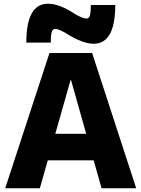

<svg xmlns="http://www.w3.org/2000/svg" viewBox="-20 -1016 763 1036"><path d="M8 0 247 -730H477L715 0H528L363 -585H361L195 0ZM164 -151V-294H559V-151ZM485 -780Q456 -780 421 -793Q386 -806 345 -831Q323 -845 306 -852.5Q289 -860 278 -860Q265 -860 259.5 -844.5Q254 -829 254 -786H122Q122 -996 239 -996Q269 -996 304 -983Q339 -970 379 -944Q402 -930 418.5 -923Q435 -916 446 -916Q460 -916 465 -931.5Q470 -947 470 -989H602Q602 -780 485 -780Z"/></svg>

Font: M PLUS 1 Thin ExtraBold
Style: Regular
Weight: 800
Version: Version 1.001